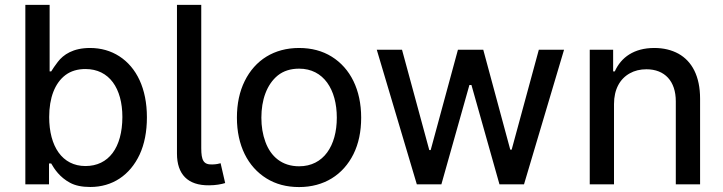

<svg xmlns="http://www.w3.org/2000/svg" viewBox="-20 -747 2930 778"><path d="M178.6 0V-84.5H187.5C200.3 -62.1 221.9 -28.8 263.8 -6.4C284.8 5 312.1 10.7 345.9 10.7C435 10.7 506.4 -36.6 545.8 -120.7C565.3 -163 575.3 -213.1 575.3 -271.7C575.3 -388.1 533.4 -473.7 463.8 -518.8C429 -541.2 389.2 -552.6 344.8 -552.6C276.3 -552.6 236.9 -525.9 214.1 -496.1C202.8 -481.2 193.9 -468.4 187.5 -457.7H181.1V-727.3H82.7V0ZM179.3 -272.7C179.3 -350.5 202.1 -410.5 245.7 -443.2C267.4 -459.2 294.4 -467.3 326.3 -467.3C422.9 -467.3 475.9 -388.8 475.9 -272.7C475.5 -148.4 420.1 -74.2 326.3 -74.2C232.2 -74.2 179.3 -153.8 179.3 -272.7Z M697.1 -124.6C697.1 -41.2 740.4 5 827.4 3.9C854.4 3.9 877.8 -0.7 892.4 -5.3L873.9 -85.6C866.5 -83.8 858.7 -81 839.8 -80.6C804.7 -79.5 795.5 -97.3 795.5 -146.7V-727.3H697.1Z M1191.8 11C1293 11 1370.4 -38.4 1412.3 -122.5C1433.2 -164.8 1443.5 -213.8 1443.5 -270.2C1443.5 -383.5 1399.5 -470.5 1324.2 -517.4C1286.6 -540.8 1242.5 -552.6 1191.8 -552.6C1090.9 -552.6 1013.5 -503.6 971.6 -418.7C950.6 -376.4 940 -326.7 940 -270.2C940 -157.7 984 -71 1059.7 -24.1C1097.3 -0.7 1141.3 11 1191.8 11ZM1192.1 -73.2C1122.5 -73.2 1077.1 -112.6 1055.4 -172.2C1044.4 -202.1 1039.1 -234.7 1039.1 -270.2C1039.1 -341.3 1060.4 -404.5 1105.8 -441.4C1128.6 -459.5 1157.3 -468.8 1192.1 -468.8C1291.5 -468.8 1344.8 -383.9 1344.8 -270.2C1344.8 -157 1291.5 -73.2 1192.1 -73.2Z M1768.5 0 1882.1 -402.7H1890.3L2003.9 0H2103.3L2265.6 -545.5H2163.4L2053.3 -140.6H2047.6L1938.2 -545.5H1835.6L1725.1 -138.8H1719.5L1609 -545.5H1506.7L1669 0Z M2468 -325.3C2468 -385.3 2492.2 -427.9 2532 -449.9C2551.5 -460.9 2574.2 -466.3 2599.4 -466.3C2673.7 -466.3 2718.4 -418 2718.4 -336.6V0H2816.8V-346.9C2816.8 -437.9 2784.4 -498.6 2729 -529.5C2701 -544.7 2668.7 -552.6 2631.4 -552.6C2549.4 -552.6 2496.8 -514.9 2471.2 -457.7H2464.5V-545.5H2369.7V0H2468Z"/></svg>

Font: Inter 465
Style: Regular
Weight: 400
Designer: Rasmus Andersson
Foundry: rsms
Version: Version 3.019;Glyphs 3.1.2 (3151)